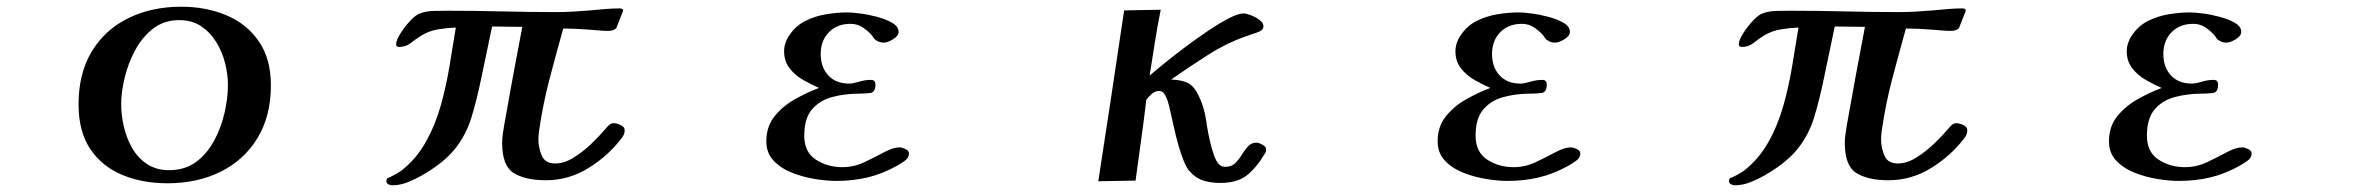

<svg xmlns="http://www.w3.org/2000/svg" viewBox="-20 -541 7040 572"><path d="M659 -288Q659 -249 649 -205Q639 -161 618 -122Q597 -83 564 -58.5Q531 -34 484 -34Q446 -34 418.5 -52Q391 -70 374 -99.5Q357 -129 349 -163.5Q341 -198 341 -230Q341 -267 351.5 -310Q362 -353 383 -392Q404 -431 436.5 -456Q469 -481 514 -481Q552 -481 579 -463Q606 -445 624 -416Q642 -387 650.5 -353.5Q659 -320 659 -288ZM787 -287Q787 -366 751 -418Q715 -470 654.5 -495.5Q594 -521 520 -521Q431 -521 361.5 -486.5Q292 -452 253 -387Q214 -322 214 -230Q214 -149 249 -97Q284 -45 344 -20Q404 5 479 5Q568 5 637.5 -29.5Q707 -64 747 -129.5Q787 -195 787 -287Z M1841 -153Q1841 -163 1829 -168.5Q1817 -174 1809 -174Q1800 -174 1794 -168Q1791 -165 1788 -162Q1785 -159 1782 -155Q1766 -136 1741.5 -112.5Q1717 -89 1689 -71.5Q1661 -54 1634 -54Q1604 -54 1594 -77.5Q1584 -101 1584 -126Q1584 -132 1584.5 -138.5Q1585 -145 1586 -151Q1597 -229 1617 -305Q1637 -381 1658 -456Q1695 -456 1731 -453Q1747 -452 1762 -450.5Q1777 -449 1793 -449Q1807 -449 1816 -457L1836 -508V-510Q1836 -514 1832.5 -515Q1829 -516 1827 -516Q1805 -516 1782.5 -514Q1760 -512 1738 -510Q1713 -508 1688 -506.5Q1663 -505 1638 -505Q1557 -505 1476.5 -507Q1396 -509 1315 -509Q1296 -509 1272.5 -508.5Q1249 -508 1231 -501Q1219 -497 1202.5 -479.5Q1186 -462 1173 -441.5Q1160 -421 1160 -408Q1160 -405 1163 -403Q1166 -401 1168 -401Q1189 -401 1204 -413Q1219 -425 1235 -435Q1258 -449 1285 -453.5Q1312 -458 1338 -459Q1329 -406 1319.5 -346.5Q1310 -287 1293.5 -228Q1277 -169 1248.5 -118Q1220 -67 1175 -32Q1166 -26 1155 -20Q1144 -14 1134 -10Q1131 -7 1131 -2Q1131 5 1137 8Q1143 11 1149 11Q1172 11 1195.5 1.5Q1219 -8 1238 -19Q1302 -56 1335 -97Q1368 -138 1384 -189.5Q1400 -241 1414 -309Q1422 -347 1430 -385.5Q1438 -424 1446 -462Q1469 -462 1491.5 -461.5Q1514 -461 1536 -461Q1522 -388 1508.5 -315Q1495 -242 1482 -168Q1480 -155 1478 -142Q1476 -129 1476 -115Q1476 -47 1510.5 -25.5Q1545 -4 1606 -4Q1674 -4 1732.5 -40Q1791 -76 1831 -128Q1836 -134 1838.5 -140Q1841 -146 1841 -153Z M2688 -84Q2688 -92 2677.5 -97Q2667 -102 2660 -102Q2641 -102 2614 -87.5Q2587 -73 2555.5 -58Q2524 -43 2489 -43Q2445 -43 2410.5 -65.5Q2376 -88 2376 -137Q2376 -188 2399 -215Q2422 -242 2459.5 -252Q2497 -262 2540 -262Q2557 -262 2572.5 -264Q2588 -266 2588 -289Q2588 -303 2575 -303Q2557 -303 2539 -297.5Q2521 -292 2510 -292Q2470 -292 2447.5 -316.5Q2425 -341 2425 -380Q2425 -420 2449.5 -445Q2474 -470 2514 -470Q2534 -470 2550 -459.5Q2566 -449 2578 -435Q2581 -431 2583.5 -427Q2586 -423 2590 -421Q2600 -414 2613 -414Q2624 -414 2640.5 -424Q2657 -434 2657 -446Q2657 -462 2638 -473Q2619 -484 2592.5 -491Q2566 -498 2541.5 -501Q2517 -504 2505 -504Q2474 -504 2441 -498.5Q2408 -493 2379 -478.5Q2350 -464 2331 -435Q2324 -425 2320 -413Q2316 -401 2316 -388Q2316 -359 2332 -338Q2348 -317 2372.5 -303Q2397 -289 2420 -279Q2385 -266 2348.5 -245.5Q2312 -225 2287.5 -194.5Q2263 -164 2263 -120Q2263 -85 2285 -62Q2307 -39 2340.5 -26Q2374 -13 2409 -7.5Q2444 -2 2471 -2Q2521 -2 2565 -12.5Q2609 -23 2652 -47Q2663 -53 2675.5 -62Q2688 -71 2688 -84Z M3752 -96Q3752 -104 3741 -110Q3730 -116 3723 -116Q3708 -116 3698 -105Q3688 -94 3679.5 -80Q3671 -66 3660 -55Q3649 -44 3630 -44Q3617 -44 3609 -54.5Q3601 -65 3596.5 -79Q3592 -93 3589 -103Q3579 -141 3573.5 -181Q3568 -221 3551 -256Q3537 -285 3518.5 -294Q3500 -303 3469 -304Q3523 -342 3580.5 -378.5Q3638 -415 3701 -436Q3710 -439 3727 -445Q3744 -451 3744 -463Q3744 -473 3732.5 -481.5Q3721 -490 3707 -495.5Q3693 -501 3685 -501Q3669 -501 3640 -486Q3611 -471 3576.5 -447.5Q3542 -424 3508 -398.5Q3474 -373 3446.5 -350.5Q3419 -328 3405 -316Q3413 -366 3420.5 -414.5Q3428 -463 3438 -512L3329 -510Q3310 -383 3291 -256Q3272 -129 3252 -1L3363 -3Q3371 -63 3379.5 -123Q3388 -183 3395 -244Q3402 -253 3411.5 -261.5Q3421 -270 3434 -270Q3443 -270 3449 -261Q3457 -249 3462.5 -227Q3468 -205 3471 -190Q3474 -177 3479 -154.5Q3484 -132 3491 -107.5Q3498 -83 3506 -63Q3514 -43 3522 -33Q3541 -11 3564 -3.5Q3587 4 3615 4Q3666 4 3694.5 -18.5Q3723 -41 3748 -83Q3750 -86 3751 -89Q3752 -92 3752 -96Z M4688 -84Q4688 -92 4677.5 -97Q4667 -102 4660 -102Q4641 -102 4614 -87.5Q4587 -73 4555.5 -58Q4524 -43 4489 -43Q4445 -43 4410.5 -65.5Q4376 -88 4376 -137Q4376 -188 4399 -215Q4422 -242 4459.5 -252Q4497 -262 4540 -262Q4557 -262 4572.5 -264Q4588 -266 4588 -289Q4588 -303 4575 -303Q4557 -303 4539 -297.5Q4521 -292 4510 -292Q4470 -292 4447.5 -316.5Q4425 -341 4425 -380Q4425 -420 4449.5 -445Q4474 -470 4514 -470Q4534 -470 4550 -459.5Q4566 -449 4578 -435Q4581 -431 4583.5 -427Q4586 -423 4590 -421Q4600 -414 4613 -414Q4624 -414 4640.5 -424Q4657 -434 4657 -446Q4657 -462 4638 -473Q4619 -484 4592.5 -491Q4566 -498 4541.5 -501Q4517 -504 4505 -504Q4474 -504 4441 -498.5Q4408 -493 4379 -478.5Q4350 -464 4331 -435Q4324 -425 4320 -413Q4316 -401 4316 -388Q4316 -359 4332 -338Q4348 -317 4372.5 -303Q4397 -289 4420 -279Q4385 -266 4348.5 -245.5Q4312 -225 4287.5 -194.5Q4263 -164 4263 -120Q4263 -85 4285 -62Q4307 -39 4340.5 -26Q4374 -13 4409 -7.5Q4444 -2 4471 -2Q4521 -2 4565 -12.5Q4609 -23 4652 -47Q4663 -53 4675.5 -62Q4688 -71 4688 -84Z M5841 -153Q5841 -163 5829 -168.5Q5817 -174 5809 -174Q5800 -174 5794 -168Q5791 -165 5788 -162Q5785 -159 5782 -155Q5766 -136 5741.5 -112.5Q5717 -89 5689 -71.5Q5661 -54 5634 -54Q5604 -54 5594 -77.5Q5584 -101 5584 -126Q5584 -132 5584.5 -138.5Q5585 -145 5586 -151Q5597 -229 5617 -305Q5637 -381 5658 -456Q5695 -456 5731 -453Q5747 -452 5762 -450.5Q5777 -449 5793 -449Q5807 -449 5816 -457L5836 -508V-510Q5836 -514 5832.5 -515Q5829 -516 5827 -516Q5805 -516 5782.5 -514Q5760 -512 5738 -510Q5713 -508 5688 -506.5Q5663 -505 5638 -505Q5557 -505 5476.5 -507Q5396 -509 5315 -509Q5296 -509 5272.5 -508.5Q5249 -508 5231 -501Q5219 -497 5202.5 -479.5Q5186 -462 5173 -441.5Q5160 -421 5160 -408Q5160 -405 5163 -403Q5166 -401 5168 -401Q5189 -401 5204 -413Q5219 -425 5235 -435Q5258 -449 5285 -453.5Q5312 -458 5338 -459Q5329 -406 5319.5 -346.5Q5310 -287 5293.5 -228Q5277 -169 5248.5 -118Q5220 -67 5175 -32Q5166 -26 5155 -20Q5144 -14 5134 -10Q5131 -7 5131 -2Q5131 5 5137 8Q5143 11 5149 11Q5172 11 5195.5 1.5Q5219 -8 5238 -19Q5302 -56 5335 -97Q5368 -138 5384 -189.5Q5400 -241 5414 -309Q5422 -347 5430 -385.5Q5438 -424 5446 -462Q5469 -462 5491.5 -461.5Q5514 -461 5536 -461Q5522 -388 5508.5 -315Q5495 -242 5482 -168Q5480 -155 5478 -142Q5476 -129 5476 -115Q5476 -47 5510.5 -25.5Q5545 -4 5606 -4Q5674 -4 5732.5 -40Q5791 -76 5831 -128Q5836 -134 5838.5 -140Q5841 -146 5841 -153Z M6688 -84Q6688 -92 6677.5 -97Q6667 -102 6660 -102Q6641 -102 6614 -87.5Q6587 -73 6555.5 -58Q6524 -43 6489 -43Q6445 -43 6410.5 -65.5Q6376 -88 6376 -137Q6376 -188 6399 -215Q6422 -242 6459.5 -252Q6497 -262 6540 -262Q6557 -262 6572.5 -264Q6588 -266 6588 -289Q6588 -303 6575 -303Q6557 -303 6539 -297.5Q6521 -292 6510 -292Q6470 -292 6447.5 -316.5Q6425 -341 6425 -380Q6425 -420 6449.5 -445Q6474 -470 6514 -470Q6534 -470 6550 -459.5Q6566 -449 6578 -435Q6581 -431 6583.5 -427Q6586 -423 6590 -421Q6600 -414 6613 -414Q6624 -414 6640.5 -424Q6657 -434 6657 -446Q6657 -462 6638 -473Q6619 -484 6592.5 -491Q6566 -498 6541.5 -501Q6517 -504 6505 -504Q6474 -504 6441 -498.5Q6408 -493 6379 -478.5Q6350 -464 6331 -435Q6324 -425 6320 -413Q6316 -401 6316 -388Q6316 -359 6332 -338Q6348 -317 6372.5 -303Q6397 -289 6420 -279Q6385 -266 6348.5 -245.5Q6312 -225 6287.5 -194.5Q6263 -164 6263 -120Q6263 -85 6285 -62Q6307 -39 6340.5 -26Q6374 -13 6409 -7.5Q6444 -2 6471 -2Q6521 -2 6565 -12.5Q6609 -23 6652 -47Q6663 -53 6675.5 -62Q6688 -71 6688 -84Z"/></svg>

Font: UoqMunThenKhung
Style: Regular
Weight: 400
Designer: Font-Kai, 金井和夫, 宇文滿月
Foundry: Kazuo Kanai, Moonlit Owen
Version: Version 1.197